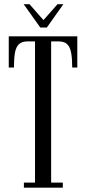

<svg xmlns="http://www.w3.org/2000/svg" viewBox="-20 -868 398 888"><path d="M90.5 0V-23.5H142V-676.5H107.5Q81.5 -676.5 67.8 -663.8Q54 -651 49.2 -624.2Q44.5 -597.5 44.5 -555.5H20.5V-700H337.5V-555.5H314Q314 -597.5 309 -624.2Q304 -651 290.5 -663.8Q277 -676.5 251 -676.5H216.5V-23.5H270.5V0ZM166.5 -740.5 89.5 -848.5H116.5L181 -775L246 -848.5H273L196.5 -740.5Z"/></svg>

Font: Imbue 48pt
Style: Regular
Weight: 400
Designer: Tyler Finck
Foundry: Etcetera Type Company
Version: Version 1.102